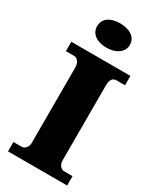

<svg xmlns="http://www.w3.org/2000/svg" viewBox="-234 -1013 895 1083"><g transform="rotate(30 213.0 -471.0)"><path d="M209 -784C266 -784 316 -812 316 -863C316 -917 266 -942 209 -942C149 -942 103 -917 103 -863C103 -812 149 -784 209 -784ZM406 0V-61H351C331 -61 313 -81 313 -110V-599C313 -636 327 -653 351 -653H406V-714H21V-653H74C92 -653 113 -636 113 -600V-108C113 -78 92 -61 74 -61H21V0Z"/></g></svg>

Font: UArctic Serif Black
Style: Regular
Weight: 900
Designer: Customization by Puisto advertising & original work Monotype Design Team
Foundry: Monotype Imaging Inc.
Version: Version 2.004